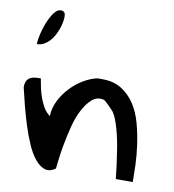

<svg xmlns="http://www.w3.org/2000/svg" viewBox="-76 -735 717 793"><g transform="rotate(10 282.5 -338.5)"><path d="M19.5 -329.1Q19.5 -354.5 32.2 -365.7Q44.9 -377 73.2 -377H83Q85.9 -361.3 89.8 -340.8Q93.8 -320.3 101.6 -298.8Q109.4 -277.3 120.1 -259.3Q130.9 -241.2 146.5 -230.5Q147.5 -264.6 163.6 -296.4Q179.7 -328.1 203.6 -353Q227.5 -377.9 256.3 -395Q285.2 -412.1 313.5 -418H335Q381.8 -418 415 -397Q448.2 -376 470.2 -342.3Q492.2 -308.6 503.9 -265.6Q515.6 -222.7 522 -178.2Q528.3 -133.8 529.8 -92.3Q531.2 -50.8 531.2 -21.5H460Q454.1 -80.1 445.3 -133.8Q442.4 -155.3 437.5 -179.2Q432.6 -203.1 426.8 -224.1Q420.9 -245.1 414.1 -263.2Q407.2 -281.2 398.4 -293.9Q394.5 -297.9 388.2 -304.7Q381.8 -311.5 375 -318.4Q368.2 -325.2 362.3 -330.1Q356.4 -335 355.5 -335Q326.2 -342.8 304.7 -323.7Q283.2 -304.7 266.6 -272.5Q250 -240.2 239.7 -199.2Q229.5 -158.2 222.7 -120.6Q215.8 -83 212.9 -55.2Q210 -27.3 209 -21.5Q184.6 -3.9 163.1 -11.2Q141.6 -18.6 122.6 -42Q103.5 -65.4 88.4 -100.6Q73.2 -135.7 60.5 -175.3Q47.9 -214.8 37.6 -254.9Q27.3 -294.9 19.5 -329.1ZM115.7 -668.4Q122 -668.4 126.3 -666.1Q130.6 -663.7 132.4 -660.2Q134.1 -656.7 134.7 -652.3Q135.2 -647.8 135.2 -643.6Q135.2 -633.8 132.6 -620.4Q130.1 -607.1 124.9 -592.5Q119.7 -578 111.9 -563.7Q104.2 -549.5 93.8 -538.7Q83.5 -527.9 70.5 -520.9Q57.6 -513.9 42.1 -513.9Q42.1 -524.2 44.7 -539.4Q47.2 -554.6 52.1 -571.9Q57 -589.3 63.9 -606.4Q70.8 -623.5 78.9 -637.3Q86.9 -651.1 96.1 -659.7Q105.3 -668.4 115.7 -668.4Z"/></g></svg>

Font: Gloria Hallelujah
Style: Regular
Weight: 400
Designer: Kimberly Geswein
Foundry: Kimberly Geswein
Version: Version 1.004 2010